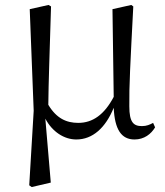

<svg xmlns="http://www.w3.org/2000/svg" viewBox="-20 -548 666 775"><path d="M288 15C354 15 406 -32 439 -113C443 -25 470 15 523 15C562 15 590 -7 606 -34L598 -52C585 -45 572 -39 553 -39C519 -39 502 -54 502 -119C501 -199 506 -291 518 -522L510 -528L434 -511L439 -157C401 -85 354 -52 296 -52C248 -52 208 -70 175 -125C176 -221 180 -320 186 -522L176 -528L100 -511L116 -101L98 200L108 207L185 189L163 -69C191 -16 239 15 288 15Z"/></svg>

Font: Harano Aji Mincho
Style: Regular
Weight: 400
Foundry: Masamichi Hosoda
Version: HaranoAjiMincho-Regular version 20230610;ttx 4.39.4